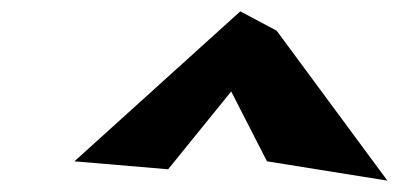

<svg xmlns="http://www.w3.org/2000/svg" viewBox="-20 -891 702 338"><path d="M111 -607 276 -593 387 -730 450 -607 662 -573 467 -837 403 -871Z"/></svg>

Font: Chaingun
Style: Ita
Weight: 400
Version: Version 0.91